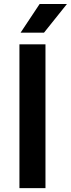

<svg xmlns="http://www.w3.org/2000/svg" viewBox="-20 -968 364 988"><path d="M80 0V-740H214V0ZM86 -800 184 -947.5H324.5L206.5 -800Z"/></svg>

Font: Encode Sans Semi Expanded SemiBold
Style: Regular
Weight: 600
Width: 6
Designer: Multiple Designers
Foundry: Impallari Type
Version: Version 3.000; ttfautohint (v1.8.3) -l 8 -r 50 -G 200 -x 14 